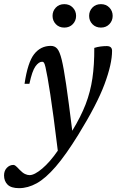

<svg xmlns="http://www.w3.org/2000/svg" viewBox="-93 -666 578 950"><path d="M52.5 -251.5H28.5Q44 -357.5 76 -398.2Q108 -439 158.5 -439Q178 -439 190.2 -425Q202.5 -411 212.5 -370Q222 -331.5 234.2 -248.5Q246.5 -165.5 264.5 -19Q307 -88.5 330.8 -150.2Q354.5 -212 364.2 -278.5Q374 -345 373.5 -429Q389 -434 404.8 -436Q420.5 -438 435 -438Q461.5 -438 461.5 -414.5Q461.5 -349.5 424.2 -249.5Q387 -149.5 294.5 0.5Q232.5 101 182.5 158.8Q132.5 216.5 88.8 240.8Q45 265 1.5 265Q-38 265 -55.5 247.5Q-73 230 -73 202Q-73 179 -59.2 164.5Q-45.5 150 -26.5 150Q-21.5 150 -15.5 154.8Q-9.5 159.5 4.5 174.5Q18.5 189 30.5 194.8Q42.5 200.5 53.5 200.5Q77.5 200.5 115.8 168.2Q154 136 193 79.5Q181 -18.5 172 -85.8Q163 -153 155.8 -199.5Q148.5 -246 142.5 -281Q136 -317 132 -334Q128 -351 124.5 -355.8Q121 -360.5 115.5 -360.5Q99 -360.5 82.5 -337.8Q66 -315 52.5 -251.5ZM225 -529.5Q199.5 -529.5 183.2 -546.5Q167 -563.5 167 -587.5Q167 -611.5 183.2 -628.5Q199.5 -645.5 225 -645.5Q251 -645.5 267.2 -628.5Q283.5 -611.5 283.5 -587.5Q283.5 -563.5 267.2 -546.5Q251 -529.5 225 -529.5ZM406.5 -529.5Q380.5 -529.5 364.2 -546.5Q348 -563.5 348 -587.5Q348 -611.5 364.2 -628.5Q380.5 -645.5 406.5 -645.5Q432 -645.5 448.2 -628.5Q464.5 -611.5 464.5 -587.5Q464.5 -563.5 448.2 -546.5Q432 -529.5 406.5 -529.5Z"/></svg>

Font: Newsreader Text Medium
Style: Italic
Weight: 500
Italic angle: -17°
Designer: Hugues Gentile
Foundry: Production Type
Version: Version 1.001